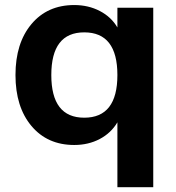

<svg xmlns="http://www.w3.org/2000/svg" viewBox="-20 -570 703 769"><path d="M277.3 -549.8Q334 -549.8 379.9 -525.9Q425.8 -502 450.2 -460V-539.1H593.8V179.7H450.2V-80.1Q424.8 -37.1 379.4 -13.2Q334 10.7 277.3 10.7Q169.9 10.7 106 -65.4Q42 -141.6 42 -269.5Q42 -397.5 106 -473.6Q169.9 -549.8 277.3 -549.8ZM317.4 -98.6Q450.2 -98.6 450.2 -269.5Q450.2 -440.4 317.4 -440.4Q185.5 -440.4 185.5 -269.5Q185.5 -98.6 317.4 -98.6Z"/></svg>

Font: Min Sans Bold
Style: Regular
Weight: 700
Designer: Jinseong-Kim, NotoSansCJK, Nunito
Foundry: Jinseong-Kim
Version: Version 1.400;Glyphs 3.1.2 (3151)